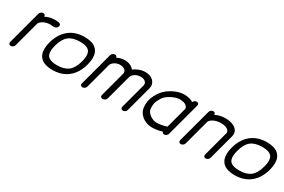

<svg xmlns="http://www.w3.org/2000/svg" viewBox="77 -1424 3420 2309"><g transform="rotate(30 1787.5 -269.5)"><path d="M211.4 -501.5Q215.3 -516.6 229.6 -527.6Q243.9 -538.6 259.8 -538.6Q274.2 -538.6 282.2 -529.2Q290.3 -519.8 289.1 -506.1Q352.8 -538.6 421.1 -538.6Q453.6 -538.6 467 -536.6Q473.9 -535.6 479.9 -533.8Q485.8 -532 491.7 -528.4Q497.6 -524.9 500.4 -519.9Q503.2 -514.9 504 -507.6Q504.9 -500.2 500.5 -491Q494.9 -477.3 485.2 -469.4Q475.6 -461.4 463.3 -459.6Q450.9 -457.8 440.7 -457.9Q430.4 -458 417.8 -459.7Q405.3 -461.4 400.6 -461.4Q372.6 -461.4 346.4 -454.2Q320.3 -447 302.4 -436Q284.4 -425 272.7 -412.4Q261 -399.7 257.8 -388.2L163.6 -36.6Q159.4 -21.5 145.3 -10.7Q131.1 0 115.5 0Q99.6 0 91.3 -10.9Q83 -21.7 86.9 -36.9Z M815.9 -461.4Q715.6 -461.4 659.5 -417.1Q603.5 -372.8 575.9 -269.3Q564.7 -227.3 563.2 -195.9Q561.8 -164.6 569.8 -141.7Q577.9 -118.9 596.7 -104.6Q615.5 -90.3 644 -83.6Q672.6 -76.9 712.9 -76.9Q813.2 -76.9 869.3 -121.3Q925.3 -165.8 952.9 -269.3Q964.1 -311.3 965.6 -342.7Q967 -374 959 -396.9Q950.9 -419.7 932.1 -433.8Q913.3 -448 884.8 -454.7Q856.2 -461.4 815.9 -461.4ZM692.4 0Q639.6 0 600 -11.8Q560.3 -23.7 534.8 -46.1Q509.3 -68.6 496.6 -101.4Q483.9 -134.3 484.6 -176.4Q485.4 -218.5 499 -269.3Q533.7 -397.9 619.8 -468.3Q705.8 -538.6 836.7 -538.6Q889.4 -538.6 929.1 -526.7Q968.8 -514.9 994.3 -492.4Q1019.8 -470 1032.3 -437.1Q1044.9 -404.3 1044.2 -362.2Q1043.5 -320.1 1029.8 -269.3Q995.1 -140.6 909.2 -70.3Q823.2 0 692.4 0Z M1721.4 -36.9Q1717.5 -21.7 1703.2 -10.9Q1689 0 1673.1 0Q1657.2 0 1648.8 -10.9Q1640.4 -21.7 1644.3 -36.6L1738.5 -388.2Q1740.7 -398.9 1739.7 -409.4Q1738.8 -419.9 1732.2 -429.3Q1725.6 -438.7 1715.9 -445.9Q1706.3 -453.1 1691.4 -457.3Q1676.5 -461.4 1658.7 -461.4Q1614.3 -461.4 1579.5 -439Q1544.7 -416.5 1537.1 -388.2L1442.9 -36.6Q1438.7 -21.5 1424 -10.7Q1409.2 0 1392.3 0Q1375.5 0 1366.3 -10.7Q1357.2 -21.5 1361.3 -36.6L1455.6 -388.2Q1459.2 -401.6 1455.3 -414.7Q1451.4 -427.7 1441.2 -438.1Q1430.9 -448.5 1413.2 -455Q1395.5 -461.4 1373 -461.4Q1329.1 -461.4 1295.3 -439Q1261.5 -416.5 1253.9 -388.2L1159.7 -36.6Q1155.5 -21.5 1141.4 -10.7Q1127.2 0 1111.6 0Q1095.7 0 1087.4 -10.9Q1079.1 -21.7 1083 -36.9L1207.5 -501.5Q1211.4 -516.6 1225.7 -527.6Q1240 -538.6 1255.9 -538.6Q1268.6 -538.6 1276.5 -530.8Q1284.4 -522.9 1285.2 -511.5Q1337.4 -538.6 1393.6 -538.6Q1435.1 -538.6 1468.9 -523.3Q1502.7 -508.1 1521.2 -481.7Q1554.4 -508.5 1596.1 -523.6Q1637.7 -538.6 1679.4 -538.6Q1714.4 -538.6 1743.7 -527.6Q1772.9 -516.6 1791.6 -497.1Q1810.3 -477.5 1817.7 -450.3Q1825.2 -423.1 1816.2 -390.9Z M1948.5 -402.3Q1994.9 -460.2 2072 -499.4Q2149.2 -538.6 2220 -538.6Q2256.8 -538.6 2289.3 -530Q2321.8 -521.5 2343.8 -506.1Q2350.3 -520.5 2363.2 -529.5Q2376 -538.6 2390.1 -538.6Q2406 -538.6 2414.4 -527.6Q2422.9 -516.6 2418.9 -501.5L2305.9 -79.8L2304.9 -76.9L2294.2 -36.9Q2290.3 -21.7 2276 -10.9Q2261.7 0 2245.8 0Q2234.4 0 2226.7 -6.5Q2219 -12.9 2217 -22.5Q2147.7 0 2075.7 0Q2028.8 0 1986.8 -18.1Q1944.8 -36.1 1916.1 -67.3Q1887.5 -98.4 1877.2 -136.2Q1869.9 -163.8 1870.6 -200.8Q1871.3 -237.8 1879.6 -269.3Q1887.9 -300.8 1907.1 -337.8Q1926.3 -374.8 1948.5 -402.3ZM1955.1 -171.4Q1962.4 -146.7 1985.5 -124.6Q2008.5 -102.5 2038.6 -89.7Q2068.6 -76.9 2096.4 -76.9Q2126.5 -76.9 2167.4 -84.7Q2208.3 -92.5 2235.1 -102.8L2311.8 -388.9Q2314.9 -400.4 2309.7 -412.8Q2304.4 -425.3 2291.6 -436.3Q2278.8 -447.3 2254.8 -454.3Q2230.7 -461.4 2199.5 -461.4Q2156.5 -461.4 2097.4 -432.9Q2038.3 -404.3 2007.3 -366.9Q1993.9 -350.3 1977.8 -319.5Q1961.7 -288.6 1956.5 -269.3Q1951.4 -250 1950.9 -218.9Q1950.4 -187.7 1955.1 -171.4Z M2871.1 -36.9Q2867.2 -21.7 2852.9 -10.9Q2838.6 0 2822.8 0Q2807.1 0 2798.6 -10.7Q2790 -21.5 2794.2 -36.6L2888.4 -388.2Q2891.6 -399.9 2886.4 -412.4Q2881.1 -424.8 2868.2 -435.9Q2855.2 -447 2830.4 -454.2Q2805.7 -461.4 2773.4 -461.4Q2741.2 -461.4 2712.6 -454.2Q2684.1 -447 2665.2 -435.9Q2646.2 -424.8 2634.3 -412.4Q2622.3 -399.9 2619.1 -388.2L2524.9 -36.6Q2520.8 -21.5 2506.6 -10.7Q2492.4 0 2476.8 0Q2460.9 0 2452.6 -10.9Q2444.3 -21.7 2448.2 -36.9L2572.8 -501.5Q2576.7 -516.6 2590.9 -527.6Q2605.2 -538.6 2621.1 -538.6Q2635.5 -538.6 2643.6 -529.2Q2651.6 -519.8 2650.4 -506.1Q2714.1 -538.6 2794.2 -538.6Q2827.4 -538.6 2856.9 -532Q2886.5 -525.4 2909.7 -512.9Q2932.9 -500.5 2948.1 -482.4Q2963.4 -464.4 2968.3 -441.4Q2973.1 -418.5 2966.1 -390.9Z M3346.4 -461.4Q3246.1 -461.4 3190.1 -417.1Q3134 -372.8 3106.4 -269.3Q3095.2 -227.3 3093.8 -195.9Q3092.3 -164.6 3100.3 -141.7Q3108.4 -118.9 3127.2 -104.6Q3146 -90.3 3174.6 -83.6Q3203.1 -76.9 3243.4 -76.9Q3343.8 -76.9 3399.8 -121.3Q3455.8 -165.8 3483.4 -269.3Q3494.6 -311.3 3496.1 -342.7Q3497.6 -374 3489.5 -396.9Q3481.4 -419.7 3462.6 -433.8Q3443.8 -448 3415.3 -454.7Q3386.7 -461.4 3346.4 -461.4ZM3222.9 0Q3170.2 0 3130.5 -11.8Q3090.8 -23.7 3065.3 -46.1Q3039.8 -68.6 3027.1 -101.4Q3014.4 -134.3 3015.1 -176.4Q3015.9 -218.5 3029.5 -269.3Q3064.2 -397.9 3150.3 -468.3Q3236.3 -538.6 3367.2 -538.6Q3419.9 -538.6 3459.6 -526.7Q3499.3 -514.9 3524.8 -492.4Q3550.3 -470 3562.9 -437.1Q3575.4 -404.3 3574.7 -362.2Q3574 -320.1 3560.3 -269.3Q3525.6 -140.6 3439.7 -70.3Q3353.8 0 3222.9 0Z"/></g></svg>

Font: Tecnico
Style: GruesoInclinado
Weight: 700
Italic angle: -15°
Version: Version 1.3